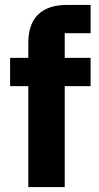

<svg xmlns="http://www.w3.org/2000/svg" viewBox="-20 -760 401 780"><path d="M95 0H243V-410H348V-525H243V-625H348V-740H252C150 -740 95 -688 95 -587V-525H21V-410H95Z"/></svg>

Font: LVC Sans
Style: Bold
Weight: 700
Designer: Mike Abbink, Paul van der Laan, Pieter van Rosmalen
Foundry: Bold Monday
Version: Version 3.0